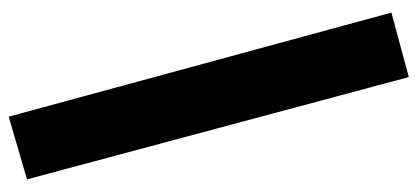

<svg xmlns="http://www.w3.org/2000/svg" viewBox="-279 -487 959 441"><g transform="rotate(-90 200.5 -266.5)"><path d="M9 -684 153 -726 392 153 244 193Z"/></g></svg>

Font: Ysabeau Heavy
Style: Regular
Weight: 800
Designer: Christian Thalmann (Catharsis Fonts)
Version: Version 0.003